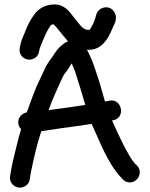

<svg xmlns="http://www.w3.org/2000/svg" viewBox="-20 -786 673 863"><path d="M155.8 -555.7C157.1 -564.6 159.3 -571.6 162.9 -580C173.5 -603.7 185.8 -637.3 196.3 -653.9C207.7 -672.9 208.3 -675.5 221 -676.8C238.9 -659.8 261.3 -627.6 281.4 -605.3C295.9 -589.2 316 -578.3 334.5 -570.9C369.4 -556.3 411.7 -558.3 440.3 -586C466.5 -610.5 478.4 -642.1 490 -669.2C491.8 -673.4 512 -703.7 493.5 -732.5C470 -769.1 420.8 -752.3 412.7 -720.1C407.1 -697.3 399.4 -678 388 -659.6C387.5 -658.8 384.2 -654.2 381.5 -651.4C367.2 -650.6 355.9 -656.8 346.2 -666.2C333 -681 324.6 -692 308.6 -712.5C293.4 -731.5 270.1 -767.5 222.3 -766C183.5 -765.5 153.6 -747.1 135 -722C116.1 -697.5 103.6 -672.1 91.7 -640.1C82.3 -617.4 72.8 -599.6 68.2 -567.3C64.6 -538.6 86.8 -520.3 107 -518.1C126.5 -515.9 152.3 -528 155.8 -555.7ZM74.9 -205.2C71.5 -194.5 68.1 -183.2 64.8 -171.2C53.5 -122.8 34.5 -56.1 27.3 -5.7L25.2 7.6C21.5 37.3 44.8 55.2 65 57.2C84.4 59.1 110.3 47 113.8 19.5L115.7 6.8C117 -1.3 118.9 -11.1 121.5 -24.1C132.9 -80.9 148 -143.1 165.6 -196.3L207.8 -202.3C267 -212.2 329.7 -218.9 392 -229.1C427.8 -152.6 461.3 -56.8 521.5 8.9L531.1 19.4C538.3 28 551.1 34 563 34C601.5 34 623.7 -13.7 595.7 -41.7L586.2 -51.2C578.8 -59.5 571.2 -70.3 564.5 -81.4C534.3 -131.2 510.8 -185 483.5 -244.5L488.7 -245.4C546.9 -256.5 527.9 -344.1 472.3 -333.6L451.8 -329.7L440.1 -370.7C433.4 -395.4 426.5 -418.4 419.7 -438.9L401.7 -493C393.3 -517.1 378.4 -549.8 365.1 -572.6C357.1 -586.3 338.9 -606 311 -606C293 -606 275.7 -597.3 262.5 -586.6C242.6 -571.3 231.5 -556.3 219 -535.6C203.1 -512.7 192.2 -503 174.2 -461.4C164.6 -441.5 154.6 -420.1 145.2 -399.2C130.7 -366.1 114.6 -319.7 100.4 -280.6C80.2 -277.3 62 -260.5 62 -237C62 -224.9 66.5 -213.9 74.9 -205.2ZM198.4 -291C207.4 -315.8 217.3 -341.7 226.8 -362.7L254.9 -424.9C262.7 -442.9 269.2 -453.7 270.7 -455.3C283.5 -468.3 293 -488 302.4 -501C308.4 -488.2 313.6 -475.6 317.3 -465.1C331.9 -419.4 348.7 -366.5 363.4 -314.3C310.1 -306.1 253.7 -298.2 198.4 -291Z"/></svg>

Font: Just Breathe
Style: Bd
Weight: 400
Foundry: Cannot Into Space Fonts
Version: Version 0.72